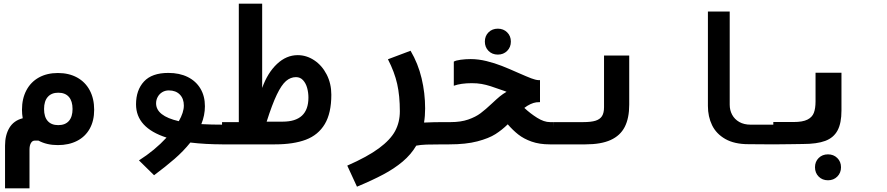

<svg xmlns="http://www.w3.org/2000/svg" viewBox="-20 -788 4840 1048"><path d="M190 -20.5H169.5Q156.5 -20.5 148.8 -7.2Q141 6 141 29V240H7.5V7Q7.5 -50.5 31.2 -90.2Q55 -130 104 -142.5Q100 -165.5 100 -189Q100 -249.5 124 -295Q148 -340.5 192.2 -365Q236.5 -389.5 296 -389.5Q356 -389.5 400.8 -365Q445.5 -340.5 469.8 -295Q494 -249.5 494 -189Q494 -128.5 469.5 -85Q445 -41.5 400.2 -18.8Q355.5 4 296 4Q235 4 190 -20.5ZM376 -193Q376 -236 356 -259Q336 -282 298 -282Q261 -282 240.8 -259Q220.5 -236 220.5 -193Q220.5 -150 240.5 -127.5Q260.5 -105 298 -105Q336 -105 356 -127.8Q376 -150.5 376 -193Z M889 -37Q722.5 -90.5 722.5 -218.5Q722.5 -296 765.8 -343Q809 -390 899 -390Q959.5 -390 1004.5 -367.8Q1049.5 -345.5 1074 -304.5Q1098.5 -263.5 1098.5 -208Q1098.5 -159 1079 -110.5Q1133 -107.5 1201.5 -107.5V0Q1100.5 0 1019 -10Q981.5 37 932.5 79.5Q883.5 122 821 168.5L738.5 87.5Q825 32.5 889 -37ZM956 -126.5Q983.5 -174.5 983.5 -212Q983.5 -249.5 961.5 -272Q939.5 -294.5 901.5 -294.5Q881.5 -294.5 865.8 -285Q850 -275.5 841 -259.2Q832 -243 832 -224Q832 -155 956 -126.5Z M1192 -121.5H1283.5V-768H1411V-308Q1440.5 -390.5 1491.8 -438.8Q1543 -487 1605 -487Q1653 -487 1695.2 -459Q1737.5 -431 1763 -381.5Q1788.5 -332 1788.5 -271Q1788.5 -170.5 1752.8 -110.8Q1717 -51 1649.5 -25.5Q1582 0 1481 0H1192ZM1663.5 -255.5Q1663.5 -282.5 1656.5 -308Q1649.5 -333.5 1634.2 -350.2Q1619 -367 1595.5 -367Q1566 -367 1541.2 -345.8Q1516.5 -324.5 1491 -271.5Q1465.5 -218.5 1435.5 -124H1523Q1663.5 -124 1663.5 -255.5Z M2162.5 -180.5Q2162.5 -265 2148 -329.8Q2133.5 -394.5 2097.5 -464.5L2221 -511Q2262 -441.5 2281.2 -360.8Q2300.5 -280 2300.5 -196Q2300.5 -154.5 2294.5 -119Q2348.5 -121.5 2401.5 -121.5V0Q2340 0 2307.2 1.2Q2274.5 2.5 2252 7Q2223.5 55.5 2177.8 94Q2132 132.5 2072.2 164.2Q2012.5 196 1928.5 231L1875.5 116Q1986 67.5 2048.5 21.2Q2111 -25 2136.8 -73Q2162.5 -121 2162.5 -180.5Z M2396.5 -121.5H2440.5Q2495 -121.5 2535.5 -135.5Q2576 -149.5 2603.2 -170Q2630.5 -190.5 2665.5 -223.5Q2691.5 -248 2708.2 -261.8Q2725 -275.5 2745 -287Q2736 -290 2732 -292Q2683 -309.5 2657.8 -317.5Q2632.5 -325.5 2608.5 -329.8Q2584.5 -334 2555.5 -334Q2496 -334 2457 -320V-451.5Q2466.5 -458 2493.8 -461.8Q2521 -465.5 2549.5 -465.5Q2591 -465.5 2635.8 -454.5Q2680.5 -443.5 2719.2 -428.2Q2758 -413 2810.5 -389.5Q2856 -369.5 2879.5 -360.5Q2903 -351.5 2919.5 -350.5H2927.5V-230.5L2907.5 -229.5Q2892.5 -227.5 2875.2 -219.5Q2858 -211.5 2842 -199Q2874.5 -168.5 2912 -145Q2949.5 -121.5 2982 -121.5H2999.5L3001.5 0H2981Q2924.5 0 2881.5 -15.2Q2838.5 -30.5 2808.8 -54Q2779 -77.5 2751.5 -109.5Q2720.5 -79 2684.5 -56Q2648.5 -33 2586 -16.5Q2523.5 0 2432 0H2396.5ZM2626.5 -561Q2626.5 -591.5 2646.5 -611.5Q2666.5 -631.5 2697.5 -631.5Q2728 -631.5 2748.2 -611.5Q2768.5 -591.5 2768.5 -561Q2768.5 -530.5 2748.2 -510.2Q2728 -490 2697.5 -490Q2666.5 -490 2646.5 -510.2Q2626.5 -530.5 2626.5 -561Z M3000 -121.5H3164Q3206 -121.5 3230.2 -129Q3254.5 -136.5 3265.8 -154Q3277 -171.5 3277 -203V-485H3414.5V-217Q3414.5 -143 3390 -95.2Q3365.5 -47.5 3313 -23.8Q3260.5 0 3175.5 0H3000Z M3844 -209.5V-725H3963V-216.5Q3963 -186.5 3976.2 -161.8Q3989.5 -137 4015.2 -122.2Q4041 -107.5 4077.5 -107.5H4202V0L4065 -1Q3989 -1 3939.2 -29.2Q3889.5 -57.5 3866.8 -104.5Q3844 -151.5 3844 -209.5Z M4201 -122H4312Q4361 -122 4387 -135Q4413 -148 4422.2 -172Q4431.5 -196 4431.5 -234.5V-391H4573V-185Q4573 -115.5 4551.5 -75.8Q4530 -36 4484.5 -19Q4439 -2 4362.5 -2L4293 -1L4201 0ZM4428.5 125Q4428.5 94.5 4448.5 74.5Q4468.5 54.5 4499.5 54.5Q4530 54.5 4550.2 74.5Q4570.5 94.5 4570.5 125Q4570.5 155.5 4550.2 175.8Q4530 196 4499.5 196Q4468.5 196 4448.5 175.8Q4428.5 155.5 4428.5 125Z"/></svg>

Font: JuliaMono ExtraBold
Style: Italic
Weight: 800
Italic angle: -9°
Monospace: yes
Designer: cormullion
Foundry: corm
Version: Version 0.057; ttfautohint (v1.8.4)